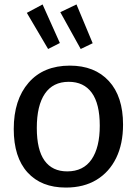

<svg xmlns="http://www.w3.org/2000/svg" viewBox="-20 -836 616 866"><path d="M295 -540Q407 -540 471 -470.5Q535 -401 535 -274Q535 -187 504 -123.5Q473 -60 415.5 -25Q358 10 277 10Q166 10 104 -58.5Q42 -127 42 -254Q42 -386 109 -463Q176 -540 295 -540ZM290 -467Q219 -467 182.5 -413.5Q146 -360 146 -259Q146 -160 181 -111.5Q216 -63 283 -63Q356 -63 393 -117Q430 -171 430 -269Q430 -368 394 -417.5Q358 -467 290 -467ZM197 -615 101 -778 172 -816 250 -642ZM344 -615 252 -781 325 -816 398 -641Z"/></svg>

Font: Bitter Medium
Style: Regular
Weight: 500
Designer: Sol Matas, and Bitter project Authors
Foundry: Sol Matas
Version: Version 2.001